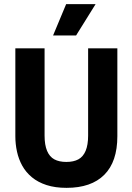

<svg xmlns="http://www.w3.org/2000/svg" viewBox="-20 -893 639 926"><path d="M301 13Q246 13 204.5 -0.5Q163 -14 134 -38Q105 -62 87.5 -93.5Q70 -125 62 -161.5Q54 -198 54 -236V-660H195V-239Q195 -194 207 -165.5Q219 -137 242 -124.5Q265 -112 300 -112Q335 -112 358 -124.5Q381 -137 393 -165.5Q405 -194 405 -239V-660H546V-236Q546 -113 483 -50Q420 13 301 13ZM347 -722H236L299 -873H441Z"/></svg>

Font: Bricolage Grotesque 36pt SemiCondensed
Style: Bold
Weight: 700
Width: 4
Designer: Mathieu Triay
Foundry: Atelier Triay
Version: Version 1.001;gftools[0.9.33.dev8+g029e19f]